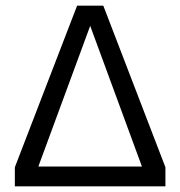

<svg xmlns="http://www.w3.org/2000/svg" viewBox="-20 -659 635 679"><path d="M496.6 -30.2 272.7 -639H345.3L565 -67.5ZM32.5 -67.5 88.8 -70.1H346.1V0H32.5ZM100.9 -30.2 32.5 -67.5 252.7 -639H325.3ZM565 -67.5V0H250.2V-70.1H508.6Z"/></svg>

Font: Anek Latin Medium
Style: Regular
Weight: 500
Designer: Yesha Goshar
Foundry: Ek Type
Version: Version 1.003